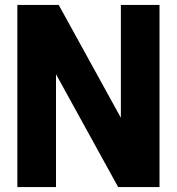

<svg xmlns="http://www.w3.org/2000/svg" viewBox="-20 -760 718 780"><path d="M50.5 0V-740H218.5L471 -281.5V-740H628V0H460L207.5 -458.5V0Z"/></svg>

Font: Encode Sans Condensed ExtraBold
Style: Regular
Weight: 800
Width: 3
Designer: Multiple Designers
Foundry: Impallari Type
Version: Version 3.000; ttfautohint (v1.8.3) -l 8 -r 50 -G 200 -x 14 